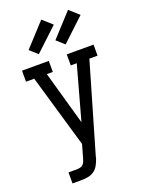

<svg xmlns="http://www.w3.org/2000/svg" viewBox="-178 -1064 857 1145"><g transform="rotate(-20 250.0 -491.0)"><path d="M76 0V-70H129Q139 -70 150 -72.5Q161 -75 168.5 -82.5Q176 -90 180 -100Q184 -110 187 -121L210 -202L75 -665H23V-735H193V-665H155L251 -325L345 -665H307V-735H477V-665H425L261 -102Q261 -99 260 -97Q259 -95 259 -92Q252 -71 241.5 -51.5Q231 -32 213 -19.5Q195 -7 173 -3.5Q151 0 129 0ZM321 -793 272 -837 405 -982 465 -928ZM151 -793 102 -837 235 -982 295 -928Z"/></g></svg>

Font: Iosevka Slab
Style: Regular
Weight: 400
Monospace: yes
Designer: Belleve Invis
Foundry: Belleve Invis
Version: Version 11.2.4; ttfautohint (v1.8.3)